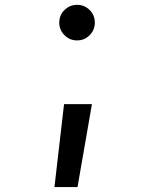

<svg xmlns="http://www.w3.org/2000/svg" viewBox="-20 -547 626 780"><path d="M293 -382.8Q263.2 -382.8 241.9 -404.1Q220.7 -425.3 220.7 -455.1Q220.7 -485.4 241.9 -506.3Q263.2 -527.3 293 -527.3Q323.2 -527.3 344.2 -506.3Q365.2 -485.4 365.2 -455.1Q365.2 -425.3 344.2 -404.1Q323.2 -382.8 293 -382.8ZM201.2 212.9 240.2 -124H353.5L294.9 212.9Z"/></svg>

Font: Cascadia Mono
Style: Regular
Weight: 400
Monospace: yes
Designer: Aaron Bell
Foundry: Saja Typeworks
Version: Version 2404.023